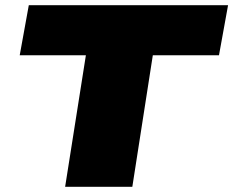

<svg xmlns="http://www.w3.org/2000/svg" viewBox="-20 -720 899 740"><path d="M824 -507H569L490 0H231L311 -507H56L91 -700H859Z"/></svg>

Font: Georama Expanded Black
Style: Italic
Weight: 900
Width: 7
Italic angle: -9°
Designer: Jean-Baptiste Levee
Foundry: Production Type
Version: Version 1.000